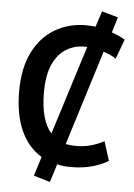

<svg xmlns="http://www.w3.org/2000/svg" viewBox="-59 -830 678 975"><g transform="rotate(5 280.0 -343.0)"><path d="M233 100 149 75 180 -23Q111 -64 74 -145.5Q37 -227 37 -347Q37 -463 77 -544Q117 -625 187.5 -667Q258 -709 347 -709Q360 -709 371.5 -708Q383 -707 395 -706L421 -786L504 -763L480 -684Q503 -676 520.5 -668Q538 -660 548 -653L511 -553Q496 -563 480 -570.5Q464 -578 447 -583L296 -99Q308 -97 320.5 -95.5Q333 -94 346 -94Q393 -94 429 -105Q465 -116 491 -131L522 -33Q491 -13 442.5 1Q394 15 334 15Q315 15 297 13.5Q279 12 262 7ZM219 -146 362 -600Q358 -600 354.5 -600Q351 -600 347 -600Q297 -600 255 -574.5Q213 -549 188 -494Q163 -439 163 -350Q163 -280 177 -229Q191 -178 219 -146Z"/></g></svg>

Font: Ubuntu Sans Mono SemiBold
Style: Regular
Weight: 600
Monospace: yes
Designer: Dalton Maag Ltd
Foundry: Dalton Maag Ltd
Version: Version 1.006